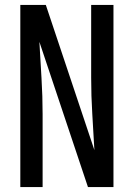

<svg xmlns="http://www.w3.org/2000/svg" viewBox="-20 -755 540 775"><path d="M62 0V-735H165L361 -149Q357 -222 352.5 -295Q348 -368 348 -441V-735H438V0H335L139 -586Q143 -513 147.5 -440Q152 -367 152 -294V0Z"/></svg>

Font: Iosevka Fixed Medium
Style: Regular
Weight: 500
Monospace: yes
Designer: Belleve Invis
Foundry: Belleve Invis
Version: Version 32.3.0